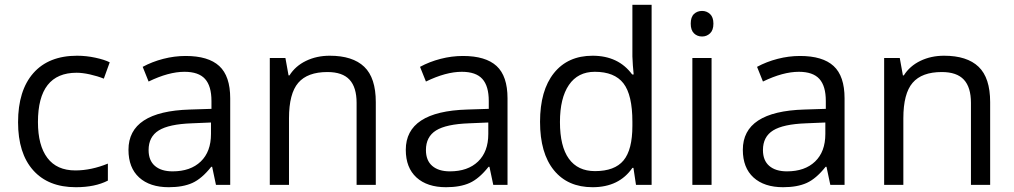

<svg xmlns="http://www.w3.org/2000/svg" viewBox="-20 -780 4278 810"><path d="M299.8 9.8Q183.6 9.8 119.9 -61.8Q56.2 -133.3 56.2 -264.2Q56.2 -398.4 120.8 -471.7Q185.5 -544.9 305.2 -544.9Q343.8 -544.9 382.3 -536.6Q420.9 -528.3 442.9 -517.1L418 -448.2Q391.1 -459 359.4 -466.1Q327.6 -473.1 303.2 -473.1Q140.1 -473.1 140.1 -265.1Q140.1 -166.5 179.9 -113.8Q219.7 -61 297.9 -61Q364.7 -61 435.1 -89.8V-18.1Q381.3 9.8 299.8 9.8Z M891.1 0 875 -76.2H871.1Q831.1 -25.9 791.3 -8.1Q751.5 9.8 691.9 9.8Q612.3 9.8 567.1 -31.2Q522 -72.3 522 -147.9Q522 -310.1 781.2 -317.9L872.1 -320.8V-354Q872.1 -417 845 -447Q817.9 -477.1 758.3 -477.1Q691.4 -477.1 606.9 -436L582 -498Q621.6 -519.5 668.7 -531.7Q715.8 -543.9 763.2 -543.9Q858.9 -543.9 905 -501.5Q951.2 -459 951.2 -365.2V0ZM708 -57.1Q783.7 -57.1 826.9 -98.6Q870.1 -140.1 870.1 -214.8V-263.2L789.1 -259.8Q692.4 -256.3 649.7 -229.7Q606.9 -203.1 606.9 -147Q606.9 -103 633.5 -80.1Q660.2 -57.1 708 -57.1Z M1484.4 0V-346.2Q1484.4 -411.6 1454.6 -443.8Q1424.8 -476.1 1361.3 -476.1Q1277.3 -476.1 1238.3 -430.7Q1199.2 -385.3 1199.2 -280.8V0H1118.2V-535.2H1184.1L1197.3 -461.9H1201.2Q1226.1 -501.5 1271 -523.2Q1315.9 -544.9 1371.1 -544.9Q1467.8 -544.9 1516.6 -498.3Q1565.4 -451.7 1565.4 -349.1V0Z M2061 0 2044.9 -76.2H2041Q2001 -25.9 1961.2 -8.1Q1921.4 9.8 1861.8 9.8Q1782.2 9.8 1737.1 -31.2Q1691.9 -72.3 1691.9 -147.9Q1691.9 -310.1 1951.2 -317.9L2042 -320.8V-354Q2042 -417 2014.9 -447Q1987.8 -477.1 1928.2 -477.1Q1861.3 -477.1 1776.9 -436L1752 -498Q1791.5 -519.5 1838.6 -531.7Q1885.7 -543.9 1933.1 -543.9Q2028.8 -543.9 2075 -501.5Q2121.1 -459 2121.1 -365.2V0ZM1877.9 -57.1Q1953.6 -57.1 1996.8 -98.6Q2040 -140.1 2040 -214.8V-263.2L1959 -259.8Q1862.3 -256.3 1819.6 -229.7Q1776.9 -203.1 1776.9 -147Q1776.9 -103 1803.5 -80.1Q1830.1 -57.1 1877.9 -57.1Z M2652.3 -71.8H2647.9Q2591.8 9.8 2480 9.8Q2375 9.8 2316.7 -62Q2258.3 -133.8 2258.3 -266.1Q2258.3 -398.4 2316.9 -471.7Q2375.5 -544.9 2480 -544.9Q2588.9 -544.9 2647 -465.8H2653.3L2649.9 -504.4L2647.9 -542V-759.8H2729V0H2663.1ZM2490.2 -58.1Q2573.2 -58.1 2610.6 -103.3Q2647.9 -148.4 2647.9 -249V-266.1Q2647.9 -379.9 2610.1 -428.5Q2572.3 -477.1 2489.3 -477.1Q2418 -477.1 2380.1 -421.6Q2342.3 -366.2 2342.3 -265.1Q2342.3 -162.6 2379.9 -110.4Q2417.5 -58.1 2490.2 -58.1Z M2981.9 0H2900.9V-535.2H2981.9ZM2894 -680.2Q2894 -708 2907.7 -720.9Q2921.4 -733.9 2941.9 -733.9Q2961.4 -733.9 2975.6 -720.7Q2989.7 -707.5 2989.7 -680.2Q2989.7 -652.8 2975.6 -639.4Q2961.4 -626 2941.9 -626Q2921.4 -626 2907.7 -639.4Q2894 -652.8 2894 -680.2Z M3482.9 0 3466.8 -76.2H3462.9Q3422.9 -25.9 3383.1 -8.1Q3343.3 9.8 3283.7 9.8Q3204.1 9.8 3158.9 -31.2Q3113.8 -72.3 3113.8 -147.9Q3113.8 -310.1 3373 -317.9L3463.9 -320.8V-354Q3463.9 -417 3436.8 -447Q3409.7 -477.1 3350.1 -477.1Q3283.2 -477.1 3198.7 -436L3173.8 -498Q3213.4 -519.5 3260.5 -531.7Q3307.6 -543.9 3355 -543.9Q3450.7 -543.9 3496.8 -501.5Q3543 -459 3543 -365.2V0ZM3299.8 -57.1Q3375.5 -57.1 3418.7 -98.6Q3461.9 -140.1 3461.9 -214.8V-263.2L3380.9 -259.8Q3284.2 -256.3 3241.5 -229.7Q3198.7 -203.1 3198.7 -147Q3198.7 -103 3225.3 -80.1Q3252 -57.1 3299.8 -57.1Z M4076.2 0V-346.2Q4076.2 -411.6 4046.4 -443.8Q4016.6 -476.1 3953.1 -476.1Q3869.1 -476.1 3830.1 -430.7Q3791 -385.3 3791 -280.8V0H3710V-535.2H3775.9L3789.1 -461.9H3793Q3817.9 -501.5 3862.8 -523.2Q3907.7 -544.9 3962.9 -544.9Q4059.6 -544.9 4108.4 -498.3Q4157.2 -451.7 4157.2 -349.1V0Z"/></svg>

Font: f02034202
Style: Regular
Weight: 400
Foundry: Ascender Corporation
Version: Version 1.10